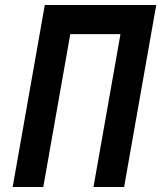

<svg xmlns="http://www.w3.org/2000/svg" viewBox="-20 -745 642 765"><path d="M158.5 -725H602.5L474.5 0H352.5L460 -609H260L152.5 0H30.5Z"/></svg>

Font: JuliaMono BoldItalic
Style: Regular
Weight: 700
Italic angle: -9°
Monospace: yes
Designer: cormullion
Foundry: corm
Version: Version 0.049; ttfautohint (v1.8.4)